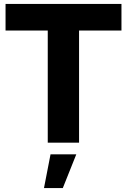

<svg xmlns="http://www.w3.org/2000/svg" viewBox="-20 -720 641 969"><path d="M8 -700H593V-566H379V0H221V-566H8ZM235 59H365L297 229H202Z"/></svg>

Font: Montserrat arm2 SemiBold
Style: Regular
Weight: 600
Designer: Julieta Ulanovsky
Foundry: Julieta Ulanovsky
Version: Version 6.000